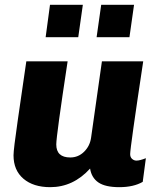

<svg xmlns="http://www.w3.org/2000/svg" viewBox="-20 -765 659 795"><path d="M213 -167Q213 -113 271 -113Q304 -113 328 -136.5Q352 -160 357 -194L402 -511H573Q519 -153 519 -127Q519 -114 527 -107Q535 -100 545 -100Q559 -100 584 -110L571 -12Q533 10 474 10Q416 10 387.5 -9.5Q359 -29 353 -67Q283 10 188 10Q118 10 77 -25Q36 -60 36 -122Q36 -146 53.5 -266.5Q71 -387 75 -415Q78 -439 89 -511H260Q213 -202 213 -167ZM304 -611H169L187 -745H323ZM516 -611H380L399 -745H535Z"/></svg>

Font: Chivo ExtraBold Italic
Style: Regular
Weight: 800
Italic angle: -8.05°
Designer: Hector Gatti
Foundry: Omnibus-Type
Version: Version 1.007